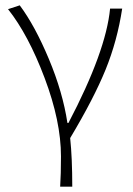

<svg xmlns="http://www.w3.org/2000/svg" viewBox="-20 -512 495 712"><path d="M206.1 67.9Q206.1 -62 145.5 -222.7Q85 -383.3 9.8 -478L53.2 -492.2Q109.4 -417 161.1 -293.5Q212.9 -169.9 230 -56.2H233.9Q373 -321.3 388.2 -480H433.1Q415 -360.8 371.6 -253.9Q328.1 -147 240.2 0Q248 73.2 248 180.2H203.1Q206.1 134.3 206.1 67.9Z"/></svg>

Font: SourceSansPro-Light
Style: Regular
Weight: 300
Designer: Paul D. Hunt
Foundry: Adobe Systems Incorporated
Version: Version 2.020;PS 2.0;hotconv 1.0.86;makeotf.lib2.5.63406